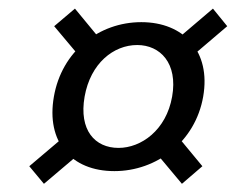

<svg xmlns="http://www.w3.org/2000/svg" viewBox="-20 -606 577 455"><path d="M314.9 -553.5C214.2 -553.5 126.4 -484.5 107.7 -377C88.9 -270 148.5 -200.5 251.1 -200.5C351.5 -200.5 442.8 -270 461.5 -377C480.3 -484.5 415.3 -553.5 314.9 -553.5ZM305.1 -499.3C359.7 -499.3 401.9 -456.1 387.9 -377C373.9 -297.4 314.5 -255.5 260.9 -255.5C205 -255.5 166.6 -297.4 180.5 -377C194.5 -456.1 249.2 -499.3 305.1 -499.3ZM226.5 -502 157.6 -585.6 108.4 -543.9 177.5 -461.6ZM417.4 -457.8 518.5 -543.9 484.6 -585.6 385.5 -501.2ZM343.7 -251 411.1 -170.4 459.6 -212.1 392.8 -292.9ZM148.3 -295.9 49.4 -212.1 84.1 -170.4 185.5 -256.3Z"/></svg>

Font: Poppins Devanagari Thin
Style: Italic
Weight: 100
Italic angle: -10°
Designer: Ninad Kale (Devanagari), Jonny Pinhorn (Latin)
Foundry: Indian Type Foundry
Version: 4.005